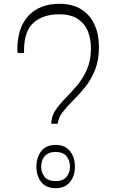

<svg xmlns="http://www.w3.org/2000/svg" viewBox="-20 -976 605 1007"><path d="M283 -327H249Q249 -365 270 -396.5Q291 -428 322 -459.5Q353 -491 384 -527.5Q415 -564 436 -611.5Q457 -659 457 -723Q457 -771 441 -811.5Q425 -852 388.5 -876.5Q352 -901 291 -901Q205 -901 155.5 -856.5Q106 -812 106 -711V-698H73Q72 -703 71.5 -707.5Q71 -712 71 -717Q71 -831 129.5 -893.5Q188 -956 293 -956Q361 -956 407 -926.5Q453 -897 476 -846Q499 -795 499 -730Q499 -660 478 -608.5Q457 -557 426 -518.5Q395 -480 363 -448.5Q331 -417 308.5 -388Q286 -359 283 -327ZM272 11Q222 11 196.5 -21Q171 -53 171 -102Q171 -151 196.5 -183.5Q222 -216 272 -216Q321 -216 347 -183.5Q373 -151 373 -102Q373 -53 347 -21Q321 11 272 11ZM272 -26Q310 -26 328.5 -48Q347 -70 347 -102Q347 -135 328.5 -157Q310 -179 272 -179Q233 -179 214.5 -157Q196 -135 196 -102Q196 -70 214.5 -48Q233 -26 272 -26Z"/></svg>

Font: Noto Serif Myanmar Condensed ExtraLight
Style: Regular
Weight: 200
Width: 3
Designer: Ben Mitchell and the Monotype Design Team
Foundry: Monotype Imaging Inc.
Version: Version 2.106; ttfautohint (v1.8.4.7-5d5b)